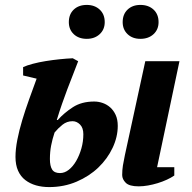

<svg xmlns="http://www.w3.org/2000/svg" viewBox="-20 -749 780 781"><path d="M202 -210Q193 -183 188 -157Q183 -131 183 -102Q183 -74 192 -59.5Q201 -45 224 -45Q243 -45 260 -58.5Q277 -72 290 -94.5Q303 -117 311 -145Q319 -173 319 -203Q319 -229 305.5 -242.5Q292 -256 275 -256Q252 -256 234 -241.5Q216 -227 202 -210ZM215 -261Q241 -290 276.5 -313Q312 -336 363 -336Q381 -336 398 -330Q415 -324 428.5 -312Q442 -300 450.5 -281.5Q459 -263 459 -237Q459 -192 438 -147.5Q417 -103 380 -67.5Q343 -32 291.5 -10Q240 12 180 12Q151 12 126.5 5Q102 -2 83 -16.5Q64 -31 53.5 -54.5Q43 -78 43 -111Q43 -142 50.5 -180.5Q58 -219 70.5 -260.5Q83 -302 98.5 -345Q114 -388 129 -429L74 -442V-476Q89 -483 113.5 -489.5Q138 -496 166 -500.5Q194 -505 223 -508Q252 -511 276 -512L298 -500Q286 -468 275 -440.5Q264 -413 253.5 -385Q243 -357 232.5 -327Q222 -297 211 -261ZM710 -500 619 -69H689V-35Q676 -26 658.5 -18Q641 -10 621.5 -4Q602 2 582 5.5Q562 9 544 9Q506 9 491.5 -5.5Q477 -20 477 -37Q477 -57 480 -76Q483 -95 488 -118L571 -500ZM260 -659Q260 -691 280 -710Q300 -729 333 -729Q365 -729 385.5 -710Q406 -691 406 -659Q406 -629 385.5 -610Q365 -591 333 -591Q300 -591 280 -610Q260 -629 260 -659ZM479 -659Q479 -691 499 -710Q519 -729 551 -729Q584 -729 604.5 -710Q625 -691 625 -659Q625 -629 604.5 -610Q584 -591 551 -591Q519 -591 499 -610Q479 -629 479 -659Z"/></svg>

Font: PT Serif
Style: Bold Italic
Weight: 700
Italic angle: -12°
Designer: A.Korolkova, O.Umpeleva, V.Yefimov
Foundry: ParaType Ltd
Version: Version 1.000W OFL